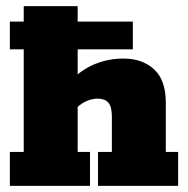

<svg xmlns="http://www.w3.org/2000/svg" viewBox="-20 -603 611 623"><path d="M12 0V-110H57V-443H12V-533H57V-583H232V-533H411V-443H232V-336L203 -335Q242 -376 286.5 -394.5Q331 -413 380 -413Q442 -413 480 -378Q518 -343 518 -270V-110H558V0H298V-110H343V-225Q343 -257 331.5 -270Q320 -283 297 -283Q277 -283 256.5 -273Q236 -263 223 -246L232 -283V-110H272V0Z"/></svg>

Font: Rokkitt Black
Style: Regular
Weight: 900
Designer: Vernon Adams
Foundry: Vernon Adams
Version: Version 3.103